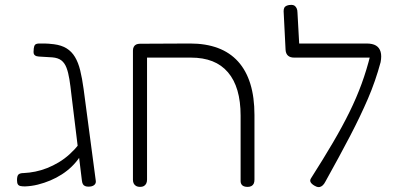

<svg xmlns="http://www.w3.org/2000/svg" viewBox="-20 -759 1643 790"><path d="M344 9Q336 9 330 6.5Q324 4 321 -1.5Q318 -7 317 -16L274 -368Q270 -405 265.5 -433Q261 -461 253.5 -480.5Q246 -500 232.5 -510.5Q219 -521 195 -523Q170 -525 153.5 -525.5Q137 -526 130 -528Q124 -530 121 -534Q118 -538 118 -545L119 -560Q120 -570 124.5 -575Q129 -580 143 -580Q148 -580 162.5 -580Q177 -580 202 -577Q233 -573 254 -560Q275 -547 288.5 -524.5Q302 -502 310 -469.5Q318 -437 324 -393L374 -16Q376 -5 368 2Q360 9 344 9ZM83 8Q72 8 64.5 6.5Q57 5 53.5 -0.5Q50 -6 50 -18Q50 -36 56.5 -41.5Q63 -47 78 -47Q101 -48 125.5 -53Q150 -58 174 -67.5Q198 -77 221.5 -91Q245 -105 266.5 -124.5Q288 -144 307 -168L308 -113Q294 -92 275.5 -74Q257 -56 234.5 -41.5Q212 -27 187 -16.5Q162 -6 136 0.5Q110 7 83 8Z M556 10Q547 10 540.5 6.5Q534 3 530.5 -3.5Q527 -10 527 -19V-551Q527 -560 530.5 -566.5Q534 -573 540.5 -576Q547 -579 556 -579L762 -580Q827 -580 876.5 -561.5Q926 -543 959.5 -506Q993 -469 1010 -414Q1027 -359 1027 -286V-20Q1027 -10 1024 -3.5Q1021 3 1014.5 6.5Q1008 10 999 10Q990 10 983.5 7.5Q977 5 973.5 -0.5Q970 -6 970 -13V-283Q970 -342 957 -386.5Q944 -431 918 -461.5Q892 -492 854 -507Q816 -522 765 -522H585V-20Q585 -10 581.5 -3.5Q578 3 572 6.5Q566 10 556 10Z M1282 9Q1266 2 1259.5 -7Q1253 -16 1260 -26Q1311 -106 1350 -172.5Q1389 -239 1418 -298Q1447 -357 1468 -414.5Q1489 -472 1504 -533L1546 -503Q1525 -425 1494 -353Q1463 -281 1420.5 -199.5Q1378 -118 1319 -12Q1314 -2 1308 3.5Q1302 9 1295.5 10.5Q1289 12 1282 9ZM1546 -503 1504 -522H1190Q1174 -522 1165 -530Q1156 -538 1155 -554L1147 -713Q1147 -722 1150 -727.5Q1153 -733 1160.5 -736Q1168 -739 1179 -739Q1187 -739 1192 -735.5Q1197 -732 1200.5 -725Q1204 -718 1204 -707L1211 -580H1488Q1513 -580 1527 -571.5Q1541 -563 1546 -546Q1551 -529 1546 -503Z"/></svg>

Font: Fredoka Light Light
Style: Regular
Weight: 300
Version: Version 2.001